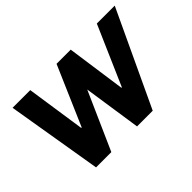

<svg xmlns="http://www.w3.org/2000/svg" viewBox="-95 -749 981 981"><g transform="rotate(-45 395.0 -258.5)"><path d="M137.6 0 51.3 -517H179L226.6 -196.3H230.1L369.1 -517H471.5L516.8 -196.2H520.2L660.2 -517H789.6L547.1 0H433.8L387.1 -313.2L248 0Z"/></g></svg>

Font: Public Sans Thin
Style: Italic
Weight: 100
Italic angle: -8°
Designer: The Public Sans project authors (U.S. Web Design System). Libre Franklin designed by Pablo Impallari and Rodrigo Fuenzal
Version: Version 2.000